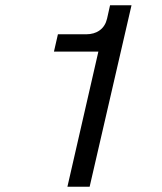

<svg xmlns="http://www.w3.org/2000/svg" viewBox="-20 -710 617 730"><path d="M398.4 -689.9H480L320.8 0H236.3L354 -513.7H185.1L200.2 -579.6H307.1Q338.4 -579.6 359.4 -595Q380.4 -610.4 387.2 -639.6Z"/></svg>

Font: HK Grotesk Medium Legacy Italic
Style: Regular
Weight: 500
Italic angle: -13°
Designer: Alfredo Marco Pradil
Foundry: Hanken Design Co.
Version: Version 2.022;PS 002.022;hotconv 1.0.88;makeotf.lib2.5.64775